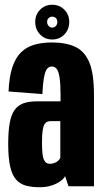

<svg xmlns="http://www.w3.org/2000/svg" viewBox="-20 -783 436 807"><path d="M148.5 4Q168.5 4 186 -0.2Q203.5 -4.5 217.2 -11.5Q231 -18.5 240.5 -26.5Q250 -34.5 253.5 -43L268 0H375V-384.5Q375 -472.5 355.8 -519.8Q336.5 -567 297.2 -585.8Q258 -604.5 197.5 -604.5Q157 -604.5 124.8 -595.2Q92.5 -586 69.2 -563.8Q46 -541.5 32.2 -501.2Q18.5 -461 16 -398.5L158 -387.5Q160.5 -435 165.5 -460.2Q170.5 -485.5 178.5 -494.5Q186.5 -503.5 197 -503.5Q210 -503.5 218 -493.8Q226 -484 230.2 -458.5Q234.5 -433 234.5 -385V-357H134Q101.5 -357 78.5 -348.8Q55.5 -340.5 41.2 -320.5Q27 -300.5 20.8 -266Q14.5 -231.5 14.5 -178Q14.5 -120 22.5 -84Q30.5 -48 47.2 -28.8Q64 -9.5 89 -2.8Q114 4 148.5 4ZM189.5 -94.5Q182 -94.5 175.8 -98Q169.5 -101.5 165 -110.8Q160.5 -120 158.5 -137.5Q156.5 -155 156.5 -185Q156.5 -214.5 159 -232.5Q161.5 -250.5 166.2 -259.2Q171 -268 178 -271Q185 -274 193.5 -274H233.5V-119.5Q231 -113.5 224.5 -107.5Q218 -101.5 208.8 -98Q199.5 -94.5 189.5 -94.5ZM199.5 -617Q230 -617 250.5 -638.2Q271 -659.5 271 -690.5Q271 -721.5 250.5 -742.2Q230 -763 199.5 -763Q169 -763 148.5 -742.2Q128 -721.5 128 -690.5Q128 -659.5 148.5 -638.2Q169 -617 199.5 -617ZM199.5 -667Q191 -667 184.5 -674Q178 -681 178 -690.5Q178 -701 184.5 -707Q191 -713 199.5 -713Q209 -713 215 -707Q221 -701 221 -690.5Q221 -681 215 -674Q209 -667 199.5 -667Z"/></svg>

Font: Anybody ExtraCondensed
Style: Bold
Weight: 700
Width: 2
Version: Version 1.113;gftools[0.9.25]